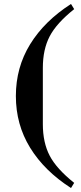

<svg xmlns="http://www.w3.org/2000/svg" viewBox="-20 -750 410 968"><path d="M338 -730 354 -704Q265 -633 230.5 -567Q196 -501 196 -408V-124Q196 -31 230.5 35Q265 101 354 172L338 198Q204 112 132 -5Q60 -122 60 -266Q60 -410 132 -527Q204 -644 338 -730Z"/></svg>

Font: Old Standard TT
Style: Bold
Weight: 700
Designer: Alexey Kryukov <alexios@thessalonica.org.ru>
Version: Version 2.2